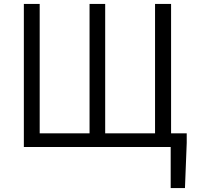

<svg xmlns="http://www.w3.org/2000/svg" viewBox="-20 -752 1006 982"><path d="M102 0H853V210H926L935 -21V-70H855V-732H773V-70H518V-732H438V-70H183V-732H102Z"/></svg>

Font: ChiuKong Gothic CL Normal
Style: Regular
Weight: 350
Designer: Ryoko NISHIZUKA 西塚涼子 (kana, bopomofo & ideographs); Paul D. Hunt (Latin, Greek & Cyrillic); Sandoll Communications 산돌커뮤니
Foundry: Adobe
Version: Version 1.300